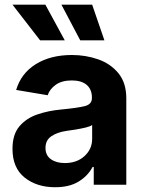

<svg xmlns="http://www.w3.org/2000/svg" viewBox="-20 -787 621 818"><path d="M214.8 10.7Q136.7 10.7 85 -30.5Q33.2 -71.8 33.2 -152.8Q33.2 -213.9 62.5 -248.5Q91.8 -283.2 138.7 -299.3Q185.5 -315.4 239.3 -320.3Q309.6 -327.1 340.6 -334.7Q371.6 -342.3 371.6 -369.1V-371.6Q371.6 -406.2 349.4 -425.3Q327.1 -444.3 286.1 -444.3Q243.7 -444.3 217.8 -426Q191.9 -407.7 183.1 -381.3L48.8 -403.8Q69.8 -474.6 132.6 -513.7Q195.3 -552.7 286.6 -552.7Q345.2 -552.7 398.2 -534.2Q451.2 -515.6 484.6 -474.9Q518.1 -434.1 518.1 -367.7V0H379.4V-75.7H374.5Q354.5 -37.6 314.9 -13.4Q275.4 10.7 214.8 10.7ZM256.3 -92.3Q307.6 -92.3 340.1 -122.1Q372.6 -151.9 372.6 -195.3V-254.4Q363.8 -248 344 -243.4Q324.2 -238.8 302.2 -235.1Q280.3 -231.4 264.2 -229.5Q223.6 -223.6 198.7 -206.5Q173.8 -189.5 173.8 -156.7Q173.8 -125 197 -108.6Q220.2 -92.3 256.3 -92.3ZM150.9 -615.2 33.2 -767.1H173.3L255.9 -615.2ZM321.8 -615.2 241.7 -767.1H372.6L424.8 -615.2Z"/></svg>

Font: Inter
Style: Bold
Weight: 700
Designer: Rasmus Andersson
Foundry: rsms
Version: Version 4.001;git-9221beed3